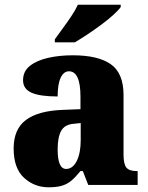

<svg xmlns="http://www.w3.org/2000/svg" viewBox="-20 -786 628 816"><path d="M187 10Q126 10 82 -30.5Q38 -71 38 -155Q38 -237 90 -276Q142 -315 246 -319L322 -322V-375Q322 -483 273 -483Q251 -483 238 -456Q225 -429 225 -376Q150 -376 114 -392Q78 -408 78 -445Q78 -483 107 -506Q136 -529 184 -540Q232 -551 289 -551Q397 -551 451 -513Q505 -475 505 -382V-129Q505 -89 517 -74Q529 -59 561 -59H565V0H355L332 -59H322Q301 -33 283 -18Q265 -3 242.5 3.5Q220 10 187 10ZM261 -68Q289 -68 306 -101.5Q323 -135 323 -191V-263L294 -260Q255 -257 240 -230Q225 -203 225 -151Q225 -68 261 -68ZM213 -619Q227 -639 246 -664.5Q265 -690 283 -717Q301 -744 311 -766H493V-756Q484 -743 462 -723Q440 -703 411 -681.5Q382 -660 352 -640Q322 -620 298 -606H213Z"/></svg>

Font: Noto Serif Hebrew SemiCondensed Black
Style: Regular
Weight: 900
Width: 4
Designer: Monotype Design Team
Foundry: Monotype Imaging Inc.
Version: Version 2.004; ttfautohint (v1.8.4.7-5d5b)